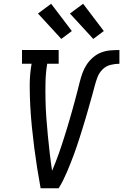

<svg xmlns="http://www.w3.org/2000/svg" viewBox="-20 -1001 655 1021"><path d="M196 0Q186 -54 177.5 -108Q169 -162 162 -216.5Q155 -271 149.5 -326Q144 -381 141 -436.5Q138 -492 138 -548.5Q138 -605 148 -662H97V-735H292V-662H231Q223 -613 222 -565Q221 -517 222 -469Q223 -421 226.5 -374Q230 -327 234.5 -280Q239 -233 244.5 -186Q250 -139 257 -93Q267 -116 276 -139.5Q285 -163 293.5 -186.5Q302 -210 309.5 -233.5Q317 -257 324.5 -280.5Q332 -304 339 -327.5Q346 -351 353 -375Q360 -399 366.5 -422.5Q373 -446 379.5 -470Q386 -494 392 -517.5Q398 -541 404 -565Q410 -589 418.5 -612.5Q427 -636 441 -657.5Q455 -679 475 -696Q495 -713 518.5 -722Q542 -731 566.5 -733Q591 -735 615 -735V-662Q592 -662 568 -656Q544 -650 526 -632.5Q508 -615 499 -592Q490 -569 484 -545.5Q478 -522 471.5 -499Q465 -476 458.5 -453Q452 -430 445.5 -407Q439 -384 432 -361Q425 -338 418 -315Q411 -292 403.5 -269Q396 -246 388.5 -223.5Q381 -201 372.5 -178Q364 -155 355 -132.5Q346 -110 336.5 -87.5Q327 -65 316 -43Q305 -21 292 0ZM476 -794 352 -929 422 -981 532 -836ZM306 -794 182 -929 252 -981 362 -836Z"/></svg>

Font: Iosevka Curly Slab ExObl
Style: Regular
Weight: 400
Width: 7
Italic angle: -9°
Monospace: yes
Designer: Belleve Invis
Foundry: Belleve Invis
Version: Version 11.1.0; ttfautohint (v1.8.3)